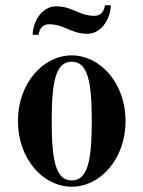

<svg xmlns="http://www.w3.org/2000/svg" viewBox="-20 -696 544 728"><path d="M104 -564H126C130 -588 142 -604 166 -604C190 -604 209 -598 230 -589C258 -577 279 -568 312 -568C366 -568 400 -628 400 -676H378C374 -652 362 -636 338 -636C314 -636 295 -642 274 -651C246 -663 225 -672 192 -672C138 -672 104 -612 104 -564ZM176 -237C176 -389 192 -462 252 -462C312 -462 328 -389 328 -237C328 -85 312 -12 252 -12C192 -12 176 -85 176 -237ZM48 -237C48 -93 144 12 252 12C360 12 456 -93 456 -237C456 -381 360 -486 252 -486C144 -486 48 -381 48 -237Z"/></svg>

Font: Old Standard
Style: Bold
Weight: 700
Designer: Alexey Kryukov <alexios@thessalonica.org.ru>
Version: Version 2.0.2